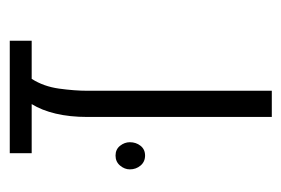

<svg xmlns="http://www.w3.org/2000/svg" viewBox="-114 -476 590 403"><g transform="rotate(-90 181.5 -275.0)"><path d="M137 0V-387Q137 -424 144 -453.5Q151 -483 164 -504H61V-550H297V-504H217Q201 -479 196.5 -446.5Q192 -414 192 -387V0ZM56 -328Q69 -328 76.5 -318.5Q84 -309 84 -298Q84 -285 76.5 -275.5Q69 -266 56 -266Q43 -266 35 -275.5Q27 -285 27 -298Q27 -309 35 -318.5Q43 -328 56 -328Z"/></g></svg>

Font: Assistant ExtraLight Light
Style: Regular
Weight: 300
Version: Version 3.000